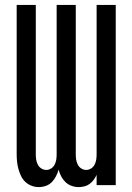

<svg xmlns="http://www.w3.org/2000/svg" viewBox="-20 -755 540 783"><path d="M138 8Q123 8 108.5 2.5Q94 -3 83 -13.5Q72 -24 65.5 -38Q59 -52 55 -66.5Q51 -81 49.5 -96Q48 -111 48 -126V-735H126V-126Q126 -115 127.5 -104.5Q129 -94 134 -84Q139 -74 148.5 -68Q158 -62 169 -62Q179 -62 188.5 -68Q198 -74 203 -84Q208 -94 209.5 -104.5Q211 -115 211 -126V-735H289V-126Q289 -115 290.5 -104.5Q292 -94 297 -84Q302 -74 311.5 -68Q321 -62 331 -62Q342 -62 351.5 -68Q361 -74 366 -84Q371 -94 372.5 -104.5Q374 -115 374 -126V-735H452V0H374V-42Q369 -31 362 -21.5Q355 -12 345.5 -5Q336 2 324.5 5Q313 8 301 8Q286 8 272 3Q258 -2 247.5 -12Q237 -22 230 -35Q223 -48 219 -63Q215 -49 208 -35.5Q201 -22 191 -12Q181 -2 167 3Q153 8 138 8Z"/></svg>

Font: Zed Mono
Style: Regular
Weight: 400
Monospace: yes
Designer: Belleve Invis
Foundry: Belleve Invis
Version: Version 1.0.0; ttfautohint (v1.8.4)